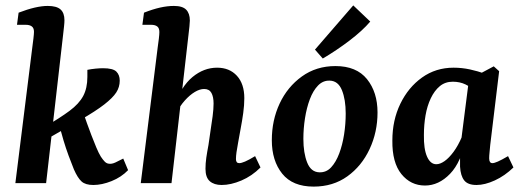

<svg xmlns="http://www.w3.org/2000/svg" viewBox="-20 -679 1938 712"><path d="M37 0 100 -505Q102 -519 104 -536.5Q106 -554 106 -561Q106 -575 98 -581Q90 -587 76 -587H43L49 -632Q114 -657 157 -657Q190 -657 204.5 -644Q219 -631 219 -604Q219 -595 217.5 -581.5Q216 -568 214 -550L151 0ZM326 7Q297 7 282.5 -6Q268 -19 254 -51Q245 -73 234.5 -101.5Q224 -130 215.5 -158.5Q207 -187 201 -210L291 -255Q295 -243 302.5 -222Q310 -201 319 -177.5Q328 -154 337 -132.5Q346 -111 354 -98Q362 -86 368.5 -79.5Q375 -73 383 -72Q394 -70 408 -76.5Q422 -83 437 -91L455 -48Q430 -22 394 -7.5Q358 7 326 7ZM136 -153 145 -208Q203 -242 238 -268Q273 -294 288.5 -323Q304 -352 304 -394V-420Q319 -423 334.5 -424.5Q350 -426 362 -426Q399 -426 411.5 -413.5Q424 -401 424 -380Q424 -356 411 -336Q398 -316 366.5 -291.5Q335 -267 278.5 -234.5Q222 -202 136 -153Z M802 7Q774 7 758 -7Q742 -21 742 -53Q742 -73 745 -94Q748 -115 753 -141Q756 -165 760.5 -193Q765 -221 768.5 -248Q772 -275 772 -295Q772 -320 764 -334.5Q756 -349 737 -349Q721 -349 702.5 -338Q684 -327 665.5 -306.5Q647 -286 633 -258L625 -284Q652 -359 694 -393.5Q736 -428 785 -428Q831 -428 858.5 -398Q886 -368 886 -315Q886 -289 882 -260Q878 -231 872.5 -202.5Q867 -174 863 -150Q859 -129 857 -114.5Q855 -100 855 -89Q855 -74 867 -74Q875 -74 889 -80Q903 -86 926 -100L946 -58Q914 -26 875 -9.5Q836 7 802 7ZM502 0 565 -505Q567 -518 569 -535Q571 -552 571 -560Q571 -575 563 -581Q555 -587 541 -587H508L514 -632Q547 -645 574 -651Q601 -657 625 -657Q657 -657 670.5 -643Q684 -629 684 -603Q684 -595 682.5 -581Q681 -567 679 -550L616 0Z M1143 13Q1065 13 1026.5 -35Q988 -83 988 -159Q988 -233 1017 -295Q1046 -357 1099.5 -395.5Q1153 -434 1224 -434Q1302 -434 1341 -385.5Q1380 -337 1380 -262Q1380 -189 1350.5 -126Q1321 -63 1268 -25Q1215 13 1143 13ZM1164 -40Q1190 -39 1208 -58.5Q1226 -78 1238 -110Q1250 -142 1256 -180.5Q1262 -219 1262 -258Q1262 -310 1248 -344.5Q1234 -379 1203 -380Q1178 -381 1159.5 -362Q1141 -343 1129 -311Q1117 -279 1111 -240.5Q1105 -202 1105 -164Q1105 -112 1119 -76.5Q1133 -41 1164 -40ZM1148 -495 1290 -659 1353 -599Q1324 -565 1276 -528.5Q1228 -492 1177 -462Z M1556 9Q1503 9 1468.5 -33.5Q1434 -76 1435 -158Q1435 -233 1464.5 -294Q1494 -355 1545 -391.5Q1596 -428 1662 -428Q1693 -428 1723 -421.5Q1753 -415 1776 -406L1745 -337Q1727 -356 1706 -366Q1685 -376 1659 -376Q1631 -376 1611 -359.5Q1591 -343 1577.5 -314.5Q1564 -286 1558 -251Q1552 -216 1552 -179Q1551 -127 1563.5 -98.5Q1576 -70 1598 -70Q1612 -70 1628.5 -81.5Q1645 -93 1662 -116Q1679 -139 1693 -172L1707 -165Q1691 -78 1649 -34.5Q1607 9 1556 9ZM1747 7Q1715 7 1701.5 -10Q1688 -27 1686 -61Q1686 -73 1686 -93.5Q1686 -114 1687 -133L1719 -384L1811 -433L1831 -415L1798 -142Q1797 -130 1795.5 -115.5Q1794 -101 1794 -92Q1794 -74 1806 -74Q1813 -74 1826.5 -80Q1840 -86 1864 -100L1884 -58Q1852 -27 1815 -10Q1778 7 1747 7Z"/></svg>

Font: Yrsa SemiBold
Style: Italic
Weight: 600
Italic angle: -7.10001°
Version: Version 2.004